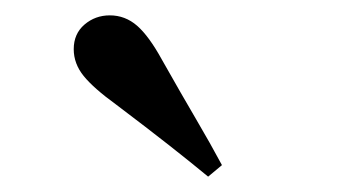

<svg xmlns="http://www.w3.org/2000/svg" viewBox="-20 -790 440 250"><path d="M251 -560Q228 -579 200 -601Q172 -623 131 -654Q102 -675 89 -691Q76 -707 76 -726Q76 -746 90 -758Q104 -770 123 -770Q143 -770 158.5 -756.5Q174 -743 191 -712Q217 -666 235.5 -634.5Q254 -603 269 -575Z"/></svg>

Font: DM Serif Text
Style: Regular
Weight: 400
Designer: Colophon Foundry, Frank Grießhammer
Foundry: Colophon Foundry
Version: Version 5.200; ttfautohint (v1.8.3)